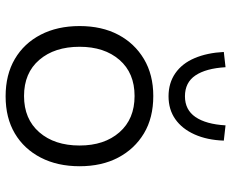

<svg xmlns="http://www.w3.org/2000/svg" viewBox="-88 -708 804 667"><g transform="rotate(90 313.5 -374.0)"><path d="M314 8Q239 8 184.5 -24Q130 -56 100 -114Q70 -172 70 -249Q70 -326 100 -383Q130 -440 184.5 -472.5Q239 -505 313 -505Q389 -505 443 -472.5Q497 -440 527 -383Q557 -326 557 -249Q557 -172 527 -114Q497 -56 443 -24Q389 8 314 8ZM313 -56Q393 -56 439 -109Q485 -162 485 -249Q485 -335 439 -387.5Q393 -440 313 -440Q233 -440 187.5 -387.5Q142 -335 142 -249Q142 -162 187.5 -109Q233 -56 313 -56ZM314 -558Q268 -558 234 -581.5Q200 -605 181.5 -648.5Q163 -692 160 -750L213 -756Q217 -688 241.5 -651.5Q266 -615 314 -615Q361 -615 386 -651.5Q411 -688 415 -756L468 -750Q466 -692 446.5 -648.5Q427 -605 393.5 -581.5Q360 -558 314 -558Z"/></g></svg>

Font: Nunito Sans 6pt Light
Style: Regular
Weight: 300
Version: Version 3.101;gftools[0.9.27]